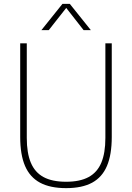

<svg xmlns="http://www.w3.org/2000/svg" viewBox="-20 -964 682 993"><path d="M84.5 -255.5V-740H118.5V-250.5Q118.5 -172.5 139.5 -122.5Q160.5 -72.5 205.2 -48.2Q250 -24 322 -24Q393.5 -24 438.2 -48.2Q483 -72.5 504 -122.5Q525 -172.5 525 -250.5V-740H558V-255.5Q558 -164 533.2 -105.8Q508.5 -47.5 456.5 -19.2Q404.5 9 322 9Q239.5 9 187 -19.2Q134.5 -47.5 109.5 -105.8Q84.5 -164 84.5 -255.5ZM450 -808H412.5L322.5 -923L232 -808H194L303 -944H341Z"/></svg>

Font: Encode Sans Semi Condensed Thin
Style: Regular
Weight: 250
Width: 4
Designer: Multiple Designers
Foundry: Impallari Type
Version: Version 2.000